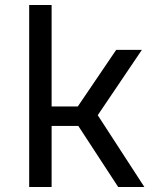

<svg xmlns="http://www.w3.org/2000/svg" viewBox="-20 -750 640 770"><path d="M97 0V-730H187V-323H292L446 -550H549L372 -288L559 0H454L294 -245H187V0Z"/></svg>

Font: JetBrainsMonoNL NF
Style: Regular
Weight: 400
Designer: Philipp Nurullin, Konstantin Bulenkov
Foundry: JetBrains
Version: Version 2.304; ttfautohint (v1.8.4.7-5d5b);Nerd Fonts 3.2.1